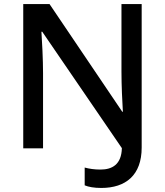

<svg xmlns="http://www.w3.org/2000/svg" viewBox="-20 -734 816 950"><path d="M481 196C602 196 681 133 681 -4V-714H581V-380C581 -313 585 -228 588 -181H585L225 -714H95V0H193V-372C193 -439 188 -533 185 -577H189L583 -1C581 80 535 105 477 105C447 105 421 101 399 95V183C418 191 446 196 481 196Z"/></svg>

Font: Noto Sans Bamum Medium
Style: Regular
Weight: 500
Designer: Monotype Design Team
Foundry: Monotype Imaging Inc.
Version: Version 2.002